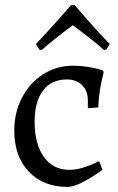

<svg xmlns="http://www.w3.org/2000/svg" viewBox="-20 -722 464 754"><path d="M245 12Q150 12 93 -48Q36 -108 36 -209Q36 -280 66.5 -338.5Q97 -397 149.5 -430.5Q202 -464 267 -464Q295 -464 321 -460Q347 -456 363.5 -451.5Q380 -447 384 -445L387 -438Q386 -433 381.5 -414.5Q377 -396 372 -365.5Q367 -335 366 -300L325 -297V-328Q325 -365 302.5 -387.5Q280 -410 243 -410Q182 -410 149 -366.5Q116 -323 116 -243Q116 -156 152.5 -105.5Q189 -55 252 -55Q277 -55 302 -62.5Q327 -70 344 -77.5Q361 -85 365 -88L371 -86L382 -55Q375 -50 351.5 -34Q328 -18 297.5 -3Q267 12 245 12ZM259 -702H273Q285 -688 327.5 -639.5Q370 -591 411 -549L397 -527L388 -526Q350 -560 287 -607L266 -623Q188 -565 144 -526L135 -527L121 -549Q162 -592 204.5 -640Q247 -688 259 -702Z"/></svg>

Font: Sahitya
Style: Regular
Weight: 400
Designer: Juan Pablo del Peral
Foundry: Juan Pablo del Peral (http://www.huertatipografica.com)
Version: Version 1.001;PS 001.000;hotconv 1.0.70;makeotf.lib2.5.58329